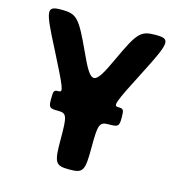

<svg xmlns="http://www.w3.org/2000/svg" viewBox="-106 -803 830 896"><g transform="rotate(15 309.0 -355.5)"><path d="M483 -296C483 -336 480 -340 455 -340C429 -340 435 -357 522 -526C608 -694 610 -711 537 -711C464 -711 450 -696 383 -551C316 -406 302 -406 236 -551C169 -696 155 -711 82 -711C8 -711 10 -694 97 -526C183 -357 190 -340 167 -340C144 -340 142 -336 142 -296C142 -255 146 -251 188 -251C230 -251 234 -239 234 -126C234 -12 241 0 309 0C376 0 383 -12 383 -126C383 -239 388 -251 433 -251C478 -251 483 -255 483 -296Z"/></g></svg>

Font: Asimov Print
Style: A
Weight: 500
Designer: Google
Version: Version 2.000980: 2014